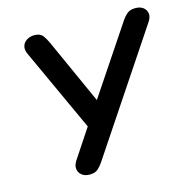

<svg xmlns="http://www.w3.org/2000/svg" viewBox="-106 -817 920 929"><g transform="rotate(-15 354.5 -352.5)"><path d="M232 8Q207 8 192 -4Q177 -16 174.5 -35Q172 -54 186 -75L292 -235L293 -195L91 -635Q81 -657 86 -674.5Q91 -692 107.5 -702.5Q124 -713 146 -713Q175 -713 187.5 -696.5Q200 -680 210 -658L367 -310H343L585 -672Q595 -687 610 -700Q625 -713 652 -713Q676 -713 691 -701.5Q706 -690 708.5 -671.5Q711 -653 697 -632L298 -34Q288 -19 273.5 -5.5Q259 8 232 8Z"/></g></svg>

Font: Nunito Variable Extra Light
Style: Italic
Weight: 200
Italic angle: -9°
Designer: Vernon Adams
Foundry: Vernon Adams
Version: Version 3.602